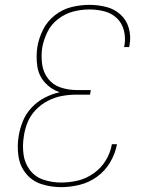

<svg xmlns="http://www.w3.org/2000/svg" viewBox="-20 -763 616 791"><path d="M232 8Q269 8 308 -1.5Q347 -11 380.5 -35.5Q414 -60 434.5 -95.5Q455 -131 462 -169H441Q435 -134 416 -102.5Q397 -71 366 -49Q335 -27 300.5 -19Q266 -11 232 -11Q194 -11 159.5 -22.5Q125 -34 103.5 -62Q82 -90 77 -126.5Q72 -163 78 -200Q82 -230 93.5 -258.5Q105 -287 127 -310Q149 -333 177 -347.5Q205 -362 234.5 -367.5Q264 -373 293 -373H351L354 -392H297Q262 -392 230 -402.5Q198 -413 178 -439Q158 -465 153.5 -499Q149 -533 154 -567Q160 -600 175.5 -631.5Q191 -663 220 -685Q249 -707 282 -715.5Q315 -724 348 -724Q380 -724 409.5 -716.5Q439 -709 460.5 -689Q482 -669 490 -639Q498 -609 493 -578Q492 -573 491 -569H512Q513 -574 514 -579Q520 -614 510.5 -647.5Q501 -681 476 -703.5Q451 -726 417.5 -734.5Q384 -743 348 -743Q312 -743 275 -734Q238 -725 206.5 -700.5Q175 -676 157.5 -641Q140 -606 134 -570Q128 -531 133.5 -491.5Q139 -452 164.5 -423.5Q190 -395 226 -383Q194 -376 164 -360.5Q134 -345 110.5 -320Q87 -295 74.5 -264.5Q62 -234 57 -203Q50 -161 56 -120Q62 -79 87 -48Q112 -17 151 -4.5Q190 8 232 8Z"/></svg>

Font: Iosevka Sparkle Thin Oblique
Style: Regular
Weight: 100
Italic angle: -9°
Designer: Belleve Invis
Foundry: Belleve Invis
Version: Version 4.5.0; ttfautohint (v1.8.3)